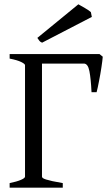

<svg xmlns="http://www.w3.org/2000/svg" viewBox="-20 -864 515 884"><path d="M24.4 0V-21Q57.6 -27.8 76.4 -35.9Q95.2 -43.9 95.2 -50.8V-564Q95.2 -569.8 77.4 -578.6Q59.6 -587.4 24.4 -594.2V-615.2H438L453.1 -603Q452.6 -594.7 450.9 -582Q449.2 -569.3 447 -554.2Q444.8 -539.1 441.9 -522.7Q439 -506.3 436 -491Q433.1 -475.6 430.2 -462.2Q427.2 -448.7 424.8 -439.5H401.4Q398.4 -502 391.6 -536.6Q384.8 -571.3 366.2 -571.3H173.3V-50.8Q173.3 -47.4 177.2 -44.2Q181.2 -41 191.9 -37.6Q202.6 -34.2 221.2 -30Q239.7 -25.9 269 -21V0ZM173.8 -667.5Q165.5 -670.9 161.9 -675.5Q158.2 -680.2 151.9 -689.5L340.8 -844.2Q345.7 -841.3 354 -836.7Q362.3 -832 371.1 -826.9Q379.9 -821.8 387.2 -816.9Q394.5 -812 398.4 -808.1L402.8 -786.1Z"/></svg>

Font: Noto Serif Devanagari
Style: Regular
Weight: 400
Designer: Monotype Design Team
Foundry: Monotype Imaging Inc.
Version: Version 1.01